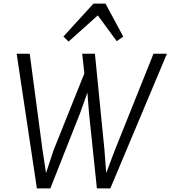

<svg xmlns="http://www.w3.org/2000/svg" viewBox="-20 -1047 952 1072"><path d="M186 5 73 -747H146L217 -212L237 -81L279 -208L451 -637L439 -747H510L563 -212L573 -81L621 -208L837 -747H912L596 5H521L477 -415L468 -530L427 -415L261 5ZM363 -815 334 -843 502 -1027H569L668 -843L632 -817L526 -961Z"/></svg>

Font: Merriweather Sans Light
Style: Italic
Weight: 300
Italic angle: -7.5°
Designer: Eben Sorkin
Foundry: Eben Sorkin
Version: Version 2.001; ttfautohint (v1.8.3)